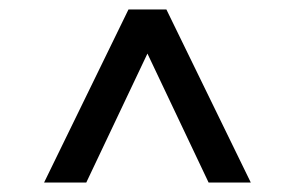

<svg xmlns="http://www.w3.org/2000/svg" viewBox="-20 -696 621 405"><path d="M509 -311 331 -676H251L73 -311H162L291 -583L420 -311Z"/></svg>

Font: XITS
Style: Bold
Weight: 700
Designer: MicroPress Inc., with final additions and corrections provided by Coen Hoffman, Elsevier (retired)
Version: Version 1.302